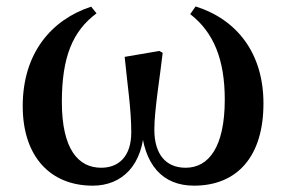

<svg xmlns="http://www.w3.org/2000/svg" viewBox="-20 -564 894 600"><path d="M269.8 16.2C359.2 16.2 429 -44.7 431.4 -175.5H420.6C428.5 -48.1 488.3 16.2 586.3 16.2C720.6 16.2 803.3 -74.2 803.3 -240.7C803.3 -398.1 720.2 -503.3 591.3 -543.9L574.4 -519.9C648.2 -462.7 682.4 -377.2 682.4 -252.8C682.4 -104.3 632.1 -39.8 560.2 -39.8C497.9 -39.8 462.3 -82.2 462.3 -159.4C462.3 -219.9 480.5 -327.7 488.4 -398.8L478.2 -404.8L369.6 -386.3C377.9 -300 390.2 -224.3 390.2 -150.5C390.2 -73.6 349.7 -39.8 296 -39.8C225.1 -39.8 173.3 -97.1 173.3 -245.3C173.3 -386.2 207.1 -466.8 281.7 -522.4L264.8 -543.2C139.6 -501.9 51 -397 51 -232.3C51 -75.8 136.4 16.2 269.8 16.2Z"/></svg>

Font: Source Han Serif CN VF
Style: Regular
Weight: 250
Designer: Ryoko NISHIZUKA 西塚涼子 (kana & ideographs); Frank Grießhammer (Latin, Greek & Cyrillic); Wenlong ZHANG 张文龙 (bopomofo); San
Foundry: Adobe
Version: Version 2.002;hotconv 1.1.0;makeotfexe 2.6.0